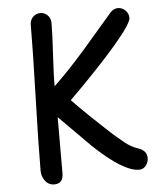

<svg xmlns="http://www.w3.org/2000/svg" viewBox="-55 -795 722 895"><g transform="rotate(-5 305.5 -347.5)"><path d="M563 20Q488.8 20 351.6 -110.4L205.6 -257.3V-250.5L205.1 5.4Q205.1 53.7 162.6 53.7Q134.8 53.7 118.2 29.3Q104.5 9.3 104.5 -14.2Q104.5 -128.4 111.3 -356Q118.2 -583.5 118.2 -697.3Q118.2 -718.3 132.1 -732.9Q146 -747.6 166.5 -747.6Q187.5 -747.6 201.4 -732.9Q215.3 -718.3 215.3 -697.3Q215.3 -649.9 209.5 -549.8Q203.6 -453.1 204.1 -401.9Q269.5 -463.9 352.1 -557.6L492.2 -720.2Q508.8 -739.3 529.3 -739.3Q548.8 -739.3 564 -724.6Q579.1 -710 579.1 -689Q579.1 -656.7 453.1 -517.1Q366.2 -421.9 273.4 -330.6Q332 -269 457 -153.8L508.3 -110.8Q536.1 -89.4 568.4 -78.6Q606.9 -65.9 606.9 -30.3Q606.9 -13.7 596.7 1.5Q584 20 563 20Z"/></g></svg>

Font: Candra Sangkala
Style: Regular
Weight: 400
Designer: R.S. Wihananto
Foundry: R.S. Wihananto
Version: Version 2.0.1